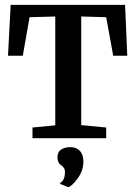

<svg xmlns="http://www.w3.org/2000/svg" viewBox="-20 -570 563 792"><path d="M114 0V-44L208 -53V-502L102 -499L74 -340H13L24 -550H496L505 -340H447L418 -499L315 -502V-54L418 -44V0ZM324 97Q324 134 300 166.5Q276 199 261 202L229 189L228 184Q248 175 248 138Q248 123 233 112Q217 102 217 79Q217 56 233 46.5Q249 37 267 37H270Q295 37 309.5 52.5Q324 68 324 97Z"/></svg>

Font: Aikya SemiBold
Style: Regular
Weight: 600
Designer: Neelakash Kshetrimayum (Latin subset based on Merriweather by Eben Sorkin)
Foundry: Brand New Type
Version: Version 1.00 b005